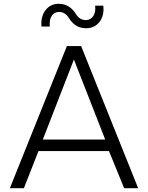

<svg xmlns="http://www.w3.org/2000/svg" viewBox="-20 -993 781 1013"><path d="M199 -853Q194 -905 220 -939Q246 -973 290 -973Q346 -973 380 -920Q400 -887 433 -887Q458 -887 472 -908Q486 -929 482 -963H525Q531 -911 505 -877.5Q479 -844 434 -844Q377 -844 344 -897Q324 -930 292 -930Q266 -930 252.5 -908.5Q239 -887 243 -853ZM555 -196H183L106 0H32L333 -750H408L709 0H635ZM535 -257 370 -679 206 -257Z"/></svg>

Font: Oakes Grotesk Light
Style: Regular
Weight: 300
Designer: Samuel Oakes
Foundry: Samuel Oakes
Version: Version 1.000;PS 001.000;hotconv 1.0.88;makeotf.lib2.5.64775